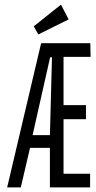

<svg xmlns="http://www.w3.org/2000/svg" viewBox="-20 -811 415 831"><path d="M146 -662 277 -727 244 -791 126 -697ZM11 0H70L110 -171H196V0H370V-59H255V-295H352V-356H255V-565H372L371 -624H158ZM121 -226 197 -563H205L196 -226Z"/></svg>

Font: Inconsolata Condensed
Style: Regular
Weight: 400
Width: 3
Monospace: yes
Designer: Raph Levien, Cyreal, Brenton Simpson
Foundry: Raph Levien, Cyreal, Google
Version: Version 3.100